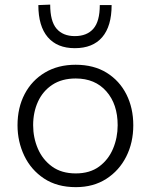

<svg xmlns="http://www.w3.org/2000/svg" viewBox="-20 -780 637 811"><path d="M300.5 10.5Q221 10.5 166 -26Q111 -62.5 82.5 -122.2Q54 -182 54 -251Q54 -325 84.2 -382.8Q114.5 -440.5 169.8 -473.5Q225 -506.5 299.5 -506.5Q376 -506.5 430.5 -472.8Q485 -439 514 -381.2Q543 -323.5 543 -251Q543 -177.5 513.2 -118.5Q483.5 -59.5 429 -24.5Q374.5 10.5 300.5 10.5ZM300 -47.5Q359.5 -47.5 398.8 -76.5Q438 -105.5 457.5 -152Q477 -198.5 477 -251Q477 -340 429.2 -394.2Q381.5 -448.5 300 -448.5Q241.5 -448.5 201.2 -422Q161 -395.5 140.5 -350.8Q120 -306 120 -251Q120 -198.5 140 -152Q160 -105.5 200 -76.5Q240 -47.5 300 -47.5ZM296 -576.5Q221.5 -576.5 181.8 -623Q142 -669.5 142 -758.5L192 -760.5Q192 -690 219 -658.8Q246 -627.5 296 -627.5Q347 -627.5 374.2 -658.5Q401.5 -689.5 401.5 -758.5H451.5Q451.5 -669.5 411.8 -623Q372 -576.5 296 -576.5Z"/></svg>

Font: Heraclito Light
Style: Regular
Weight: 300
Designer: Kostas Bartsokas (font) & Cristiano Sobral (main changes)
Foundry: Kostas Bartsokas (font) & Cristiano Sobral (main changes)
Version: Version 1.00;July 8, 2020;FontCreator 13.0.0.2655 64-bit